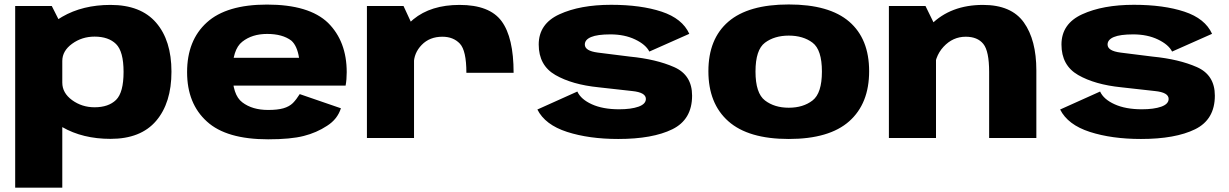

<svg xmlns="http://www.w3.org/2000/svg" viewBox="-20 -618 5504 860"><path d="M48 222.5H259V-498L212 -591H48ZM475 4Q610.5 4 679.2 -76.5Q748 -157 748 -297Q748 -437 679.2 -516.5Q610.5 -596 475 -596Q350.5 -596 258.8 -543Q167 -490 167 -434L259 -345Q259 -390 303 -422Q347 -454 403.5 -454Q466 -454 499.8 -420.8Q533.5 -387.5 533.5 -296Q533.5 -203.5 499.8 -170.5Q466 -137.5 403.5 -137.5Q347 -137.5 303 -169.5Q259 -201.5 259 -248L167 -157.5Q167 -101.5 258.8 -48.8Q350.5 4 475 4Z M1181 6V-125.5Q1110 -125.5 1065.5 -159.5Q1021 -192.5 1021 -294Q1021 -396.5 1065 -431Q1109 -466 1176.5 -466Q1245.5 -466 1285 -436Q1311 -413 1319.5 -359H1002.5V-234.5H1528Q1533 -261 1533 -294.5Q1533 -432.5 1449.5 -515.5Q1364.5 -597.5 1176 -597.5Q994.5 -597.5 906.5 -517.5Q818 -437.5 818 -295Q818 -153.5 907 -73.5Q994 6 1181 6ZM1181 -125.5V6Q1282 6 1340.5 -9Q1398 -23.5 1445 -54.5Q1491.5 -84 1507 -133L1322.5 -196.5Q1308 -173 1292 -156.5Q1275.5 -140.5 1249.5 -133Q1223.5 -125.5 1181 -125.5Z M2069 -292H2280.5Q2280.5 -450 2226.8 -523Q2173 -596 2038.5 -596Q1910 -596 1831.5 -531.5Q1753 -467 1753 -383.5L1833.5 -331.5Q1833.5 -380.5 1869 -417Q1904.5 -453.5 1961.5 -453.5Q2010.5 -453.5 2039.8 -422.5Q2069 -391.5 2069 -292ZM1623.5 0H1834.5V-489.5L1787.5 -591H1623.5Z M2749 4.5Q2903 4.5 2991.5 -39Q3080 -82.5 3080 -189.5Q3080 -282 2999.5 -317.5Q2919 -353 2801 -364.5Q2715.5 -375 2657.5 -382.5Q2599.5 -390 2599.5 -418.5Q2599.5 -440.5 2627.8 -452.2Q2656 -464 2714 -464Q2777.5 -464 2825 -441.2Q2872.5 -418.5 2888.5 -387L3067.5 -466.5Q3036.5 -535 2943.5 -565.8Q2850.5 -596.5 2717.5 -596.5Q2578.5 -596.5 2485.8 -554Q2393 -511.5 2393 -418.5Q2393 -325 2467.8 -282Q2542.5 -239 2661 -227Q2750.5 -216.5 2811.8 -210.2Q2873 -204 2873 -175Q2873 -152 2840 -140.2Q2807 -128.5 2753 -128.5Q2680.5 -128.5 2631.2 -150.8Q2582 -173 2566 -208L2387 -127.5Q2421.5 -59 2520 -27.2Q2618.5 4.5 2749 4.5Z M3513 4.5Q3694.5 4.5 3783.8 -74.8Q3873 -154 3873 -299Q3873 -444 3783.8 -521Q3694.5 -598 3513 -598Q3332 -598 3242.5 -521Q3153 -444 3153 -299Q3153 -154 3242.5 -74.8Q3332 4.5 3513 4.5ZM3513 -135.5Q3449 -135.5 3406.5 -168Q3364 -200.5 3364 -297.5Q3364 -395 3406.5 -426.8Q3449 -458.5 3513 -458.5Q3577.5 -458.5 3619.5 -426.8Q3661.5 -395 3661.5 -297.5Q3661.5 -200.5 3619.5 -168Q3577.5 -135.5 3513 -135.5Z M3961.5 0H4172.5V-495L4125.5 -591H3961.5ZM4410.5 0H4622V-302.5Q4622 -439 4566 -517.5Q4510 -596 4383 -596Q4238.5 -596 4150.2 -507.8Q4062 -419.5 4062 -341.5L4164.5 -292.5Q4164.5 -363.5 4206.2 -408.5Q4248 -453.5 4305.5 -453.5Q4358.5 -453.5 4384.5 -421.2Q4410.5 -389 4410.5 -295.5Z M5090.5 4.5Q5244.5 4.5 5333 -39Q5421.5 -82.5 5421.5 -189.5Q5421.5 -282 5341 -317.5Q5260.5 -353 5142.5 -364.5Q5057 -375 4999 -382.5Q4941 -390 4941 -418.5Q4941 -440.5 4969.2 -452.2Q4997.5 -464 5055.5 -464Q5119 -464 5166.5 -441.2Q5214 -418.5 5230 -387L5409 -466.5Q5378 -535 5285 -565.8Q5192 -596.5 5059 -596.5Q4920 -596.5 4827.2 -554Q4734.5 -511.5 4734.5 -418.5Q4734.5 -325 4809.2 -282Q4884 -239 5002.5 -227Q5092 -216.5 5153.2 -210.2Q5214.5 -204 5214.5 -175Q5214.5 -152 5181.5 -140.2Q5148.5 -128.5 5094.5 -128.5Q5022 -128.5 4972.8 -150.8Q4923.5 -173 4907.5 -208L4728.5 -127.5Q4763 -59 4861.5 -27.2Q4960 4.5 5090.5 4.5Z"/></svg>

Font: Anybody SemiExpanded ExtraBold
Style: Regular
Weight: 800
Width: 6
Version: Version 1.113;gftools[0.9.25]